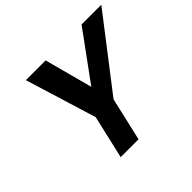

<svg xmlns="http://www.w3.org/2000/svg" viewBox="-165 -931 1141 1141"><g transform="rotate(-45 405.5 -361.0)"><path d="M465 -273 402 0H252L315 -273L177 -722H343L424 -419L645 -722H811Z"/></g></svg>

Font: Perun
Style: Bold Italic
Weight: 700
Italic angle: -12°
Foundry: Copyright (c) Stefan Peev, Context Ltd, 2016
Version: Version 1.027